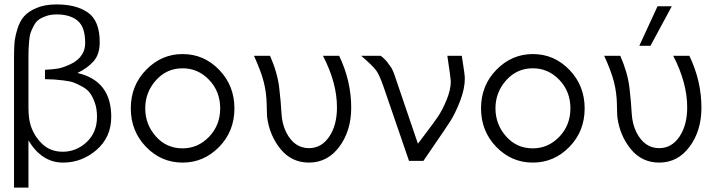

<svg xmlns="http://www.w3.org/2000/svg" viewBox="-20 -723 3218 863"><path d="M43 120.1V-459Q43 -500 44.9 -527.6Q46.9 -555.2 57.9 -591.6Q68.8 -627.9 88.4 -649.9Q107.9 -671.9 145 -687.5Q182.1 -703.1 234.9 -703.1Q323.7 -703.1 376 -666Q428.2 -628.9 428.2 -533.2Q428.2 -478 400.1 -447Q372.1 -416 328.1 -395Q480 -359.9 480 -198.2Q480 -106.4 414.1 -49.3Q348.1 7.8 263.2 7.8Q168 7.8 107.9 -91.8V120.1ZM107.9 -240.2Q107.9 -189.5 118.2 -158.2Q133.3 -111.3 169.7 -76.2Q206.1 -41 262.2 -41Q323.2 -41 369.6 -84.5Q416 -127.9 416 -198.2Q416 -233.4 406.5 -260.3Q397 -287.1 385 -304Q373 -320.8 350.1 -333.5Q327.1 -346.2 311 -352.1Q294.9 -357.9 264.9 -361.6Q234.9 -365.2 222.9 -365.7Q210.9 -366.2 182.1 -367.2V-409.2Q216.3 -411.1 238.8 -414.6Q261.2 -418 296.1 -434.1Q331.1 -450.2 348.1 -477.1Q363.3 -500 362.8 -530.8Q362.8 -601.6 328.9 -629.9Q294.9 -658.2 234.9 -658.2Q209 -658.2 188 -651.1Q167 -644 154.1 -634.5Q141.1 -625 131.6 -606.9Q122.1 -588.9 117.4 -575.4Q112.8 -562 110.8 -537.6Q108.9 -513.2 108.4 -499.5Q107.9 -485.8 107.9 -460Z M567.9 -235.8Q567.9 -338.9 637 -409.4Q706.1 -480 800.8 -480Q897 -480 965.3 -408.9Q1033.7 -337.9 1033.7 -235.8Q1033.7 -132.8 964.8 -62.5Q896 7.8 800.8 7.8Q704.6 7.8 636.2 -63Q567.9 -133.8 567.9 -235.8ZM800.8 -56.2Q869.6 -56.2 919.7 -108.2Q969.7 -160.2 969.7 -236.1Q969.7 -312 919.9 -364Q870.1 -416 800.8 -416Q729 -416 680.9 -362.1Q632.8 -308.1 632.8 -236.1Q632.8 -164.1 680.4 -110.1Q728 -56.2 800.8 -56.2Z M1121.6 -472.2H1193.8Q1227.1 -396 1234.9 -329.6Q1242.7 -263.2 1245.1 -214.6Q1247.6 -166 1266.6 -127.9Q1302.7 -57.1 1368.7 -57.1Q1424.8 -57.1 1459.7 -108.6Q1494.6 -160.2 1494.6 -240.2Q1494.6 -351.1 1431.6 -472.2H1504.4Q1558.6 -359.4 1558.6 -238.8Q1558.6 -135.7 1505.6 -64Q1452.6 7.8 1368.7 7.8Q1290.5 7.8 1241 -53Q1191.4 -113.8 1180.7 -196.8Q1179.7 -204.6 1178.7 -254.9Q1177.7 -305.2 1165.8 -353.3Q1153.8 -401.4 1121.6 -472.2Z M1603.5 -472.2H1691.4Q1702.6 -463.4 1711.2 -454.6Q1719.7 -445.8 1726.1 -436.3Q1732.4 -426.8 1736.6 -421.9Q1740.7 -417 1745.1 -406.5Q1749.5 -396 1750.5 -394Q1751.5 -392.1 1755.4 -379.9L1759.3 -368.2L1858.4 -77.1Q1865.2 -86.9 1897.5 -128.9Q1929.7 -170.9 1949.2 -200Q1968.8 -229 1987.5 -274.4Q2006.3 -319.8 2006.3 -357.9Q2006.3 -367.7 1990.7 -472.2H2055.7Q2069.8 -384.3 2069.3 -370.1Q2069.3 -324.2 2047.9 -268.6Q2026.4 -212.9 2002.9 -176.5Q1979.5 -140.1 1938.5 -81.1Q1897.5 -22 1883.3 0H1818.4L1702.6 -336.9Q1685.5 -385.7 1671.1 -406Q1656.7 -426.3 1603.5 -472.2Z M2142.1 -235.8Q2142.1 -338.9 2211.2 -409.4Q2280.3 -480 2375 -480Q2471.2 -480 2539.6 -408.9Q2607.9 -337.9 2607.9 -235.8Q2607.9 -132.8 2539.1 -62.5Q2470.2 7.8 2375 7.8Q2278.8 7.8 2210.4 -63Q2142.1 -133.8 2142.1 -235.8ZM2375 -56.2Q2443.8 -56.2 2493.9 -108.2Q2543.9 -160.2 2543.9 -236.1Q2543.9 -312 2494.1 -364Q2444.3 -416 2375 -416Q2303.2 -416 2255.1 -362.1Q2207 -308.1 2207 -236.1Q2207 -164.1 2254.6 -110.1Q2302.2 -56.2 2375 -56.2Z M2695.8 -472.2H2768.1Q2801.3 -396 2809.1 -329.6Q2816.9 -263.2 2819.3 -214.6Q2821.8 -166 2840.8 -127.9Q2877 -57.1 2942.9 -57.1Q2999 -57.1 3033.9 -108.6Q3068.8 -160.2 3068.8 -240.2Q3068.8 -351.1 3005.9 -472.2H3078.6Q3132.8 -359.4 3132.8 -238.8Q3132.8 -135.7 3079.8 -64Q3026.9 7.8 2942.9 7.8Q2864.7 7.8 2815.2 -53Q2765.6 -113.8 2754.9 -196.8Q2753.9 -204.6 2752.9 -254.9Q2752 -305.2 2740 -353.3Q2728 -401.4 2695.8 -472.2ZM2853.5 -517.1 2935.5 -694.8H2999.5L2903.8 -517.1Z"/></svg>

Font: CMU Bright
Style: Roman
Weight: 500
Version: Version 0.7.0